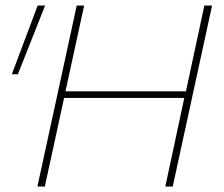

<svg xmlns="http://www.w3.org/2000/svg" viewBox="-20 -678 815 698"><path d="M751 -658 608 0H581L650 -322H213L143 0H116L259 -658H286L218 -346H656L723 -658ZM23 -408 117 -658H144L45 -408Z"/></svg>

Font: Ysabeau Extralight
Style: Italic
Weight: 200
Italic angle: -12°
Designer: Christian Thalmann (Catharsis Fonts)
Version: Version 0.003